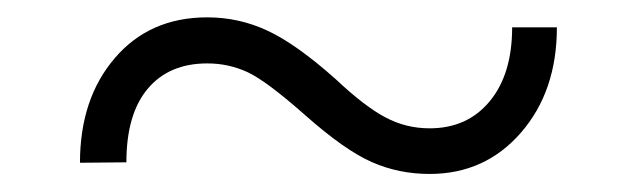

<svg xmlns="http://www.w3.org/2000/svg" viewBox="-20 -404 725 218"><path d="M612.3 -373Q612.3 -300.3 571.5 -253.4Q530.8 -206.5 467.8 -206.5Q432.6 -206.5 402.1 -220Q371.6 -233.4 327.1 -272.7Q282.7 -312 261.2 -322Q239.7 -332 215.3 -332Q171.9 -332 147.7 -303.2Q123.5 -274.4 123.5 -219.7L70.8 -219.2Q70.8 -292 110.4 -338.1Q149.9 -384.3 215.3 -384.3Q251.5 -384.3 283.9 -369.1Q316.4 -354 361.3 -314Q394 -283.2 417.5 -270.8Q440.9 -258.3 467.8 -258.3Q510.7 -258.3 536.1 -289.1Q561.5 -319.8 561.5 -373Z"/></svg>

Font: Roboto-Light
Style: Regular
Weight: 300
Designer: Google
Version: Version 2.137; 2017